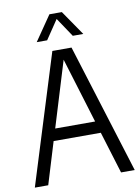

<svg xmlns="http://www.w3.org/2000/svg" viewBox="-101 -1013 790 1080"><g transform="rotate(-10 294.0 -473.0)"><path d="M501 0 427.5 -239.5H158L85 0H8.5L239 -740H348.5L579 0ZM179 -307.5H407L293 -680.5ZM427 -804H367L294 -913L220.5 -804H161L258.5 -946H329.5Z"/></g></svg>

Font: Encode Sans Condensed
Style: Regular
Weight: 400
Width: 3
Designer: Multiple Designers
Foundry: Impallari Type
Version: Version 2.000